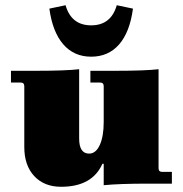

<svg xmlns="http://www.w3.org/2000/svg" viewBox="-20 -703 700 735"><path d="M169 -670 231 -683Q253 -606 329 -606Q405 -606 427 -683L489 -670Q477 -580 436 -533Q395 -486 329 -486Q263 -486 222 -533.5Q181 -581 169 -670ZM214 12Q149 12 111 -29Q73 -70 73 -140V-373Q73 -387 59 -387H22V-432H118Q231 -432 283 -438V-173Q283 -115 321 -115Q347 -115 362 -148Q377 -181 377 -236V-373Q377 -387 363 -387H326V-432H422Q535 -432 587 -438V-59Q587 -45 601 -45H638V0H545Q437 0 377 6V-76H372Q333 12 214 12Z"/></svg>

Font: Arapey Black
Style: Regular
Weight: 900
Designer: Eduardo Rodriguez Tunni
Foundry: Eduardo Rodriguez Tunni
Version: Version 4.000